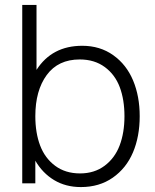

<svg xmlns="http://www.w3.org/2000/svg" viewBox="-20 -740 624 775"><path d="M306.6 15.1Q245.6 15.1 198.7 -12.9Q151.9 -41 122.6 -91.3V0H69.8V-720.2H127.4V-458Q189.9 -555.2 312 -555.2Q383.8 -555.2 437 -517.3Q490.2 -479.5 517.1 -415.5Q543.9 -351.6 543.9 -271Q543.9 -189 516.8 -125Q489.7 -61 435.3 -22.9Q380.9 15.1 306.6 15.1ZM122.6 -271Q122.6 -203.6 142.1 -152.3Q161.6 -101.1 202.9 -70.6Q244.1 -40 303.2 -40Q360.8 -40 402.1 -70.8Q443.4 -101.6 462.9 -152.8Q482.4 -204.1 482.4 -271Q482.4 -337.4 463.4 -388.2Q444.3 -439 402.8 -469.5Q361.3 -500 301.8 -500Q214.8 -500 168.7 -437.3Q122.6 -374.5 122.6 -271Z"/></svg>

Font: Manrope Light
Style: Regular
Weight: 300
Designer: Mikhail Sharanda
Foundry: Mikhail Sharanda
Version: Version 4.505;FEAKit 1.0